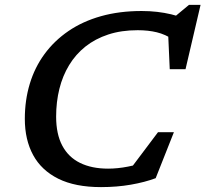

<svg xmlns="http://www.w3.org/2000/svg" viewBox="-20 -754 840 785"><path d="M586.5 -96 498.5 -44 626 -213.5H691L616.5 -25.5Q572.5 -9 515.2 1Q458 11 393 11Q287.5 11 218.5 -23.2Q149.5 -57.5 115.5 -120Q81.5 -182.5 81.5 -268Q81.5 -344.5 101.8 -411.5Q122 -478.5 162 -533Q202 -587.5 259.8 -627Q317.5 -666.5 392.8 -687.8Q468 -709 559 -709Q592.5 -709 622.5 -705.5Q652.5 -702 679.8 -695.5Q707 -689 732 -679.5L684.5 -677.5L752.5 -734H800L738.5 -471H674L666.5 -638L688.5 -592Q656 -613.5 621 -622Q586 -630.5 543 -630.5Q476 -630.5 422.8 -613Q369.5 -595.5 329.5 -563.8Q289.5 -532 262.8 -488Q236 -444 222.8 -390.8Q209.5 -337.5 209.5 -277Q209.5 -206 234.5 -158.8Q259.5 -111.5 307.2 -88Q355 -64.5 422 -64.5Q461 -64.5 503.2 -72.8Q545.5 -81 586.5 -96Z"/></svg>

Font: Newsreader 9pt Medium
Style: Italic
Weight: 500
Italic angle: -17°
Designer: Hugues Gentile
Foundry: Production Type
Version: Version 1.003